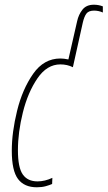

<svg xmlns="http://www.w3.org/2000/svg" viewBox="-20 -784 456 814"><path d="M136 10Q157 10 173.5 5.5Q190 1 201 -4L202 -30Q170 -15 139 -15Q97 -15 76.5 -44.5Q56 -74 56 -147Q56 -223 77 -307.5Q98 -392 138.5 -451.5Q179 -511 236 -511Q265 -511 289 -499L331 -688Q337 -714 346.5 -726.5Q356 -739 379 -739Q398 -739 416 -731V-757Q398 -764 378 -764Q346 -764 329.5 -743Q313 -722 307 -694L270 -532Q250 -536 236 -536Q166 -536 120.5 -471Q75 -406 52.5 -314.5Q30 -223 30 -145Q30 -60 56.5 -25Q83 10 136 10Z"/></svg>

Font: Noto Sans Display Condensed Thin
Style: Italic
Weight: 250
Width: 3
Italic angle: -12°
Designer: Monotype Design Team
Foundry: Monotype Imaging Inc.
Version: Version 1.900